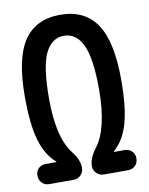

<svg xmlns="http://www.w3.org/2000/svg" viewBox="-84 -801 667 862"><g transform="rotate(-10 250.0 -370.0)"><path d="M118.2 -91.8Q119.1 -91.8 119.1 -93.8L117.2 -95.7Q72.3 -134.8 51.3 -207Q30.3 -279.3 30.3 -405.3Q30.3 -580.1 84.5 -660.2Q138.7 -740.2 250 -740.2Q361.3 -740.2 415.5 -660.2Q469.7 -580.1 469.7 -405.3Q469.7 -279.3 448.7 -207Q427.7 -134.8 382.8 -95.7L380.9 -93.8Q380.9 -91.8 381.8 -91.8H429.7Q449.2 -91.8 462.4 -79.1Q475.6 -66.4 475.6 -46.4Q475.6 -26.4 462.9 -13.2Q450.2 0 429.7 0H318.4Q299.8 0 286.1 -13.7Q272.5 -27.3 272.5 -45.9Q272.5 -82 303.7 -123Q363.3 -200.2 364.3 -377Q364.3 -523.4 335 -584Q305.7 -644.5 250 -644.5Q194.3 -644.5 165 -584Q135.7 -523.4 135.7 -377Q135.7 -200.2 196.3 -123Q228.5 -82 227.5 -45.9Q227.5 -27.3 214.4 -13.7Q201.2 0 181.6 0H70.3Q50.8 0 37.6 -13.2Q24.4 -26.4 24.4 -46.4Q24.4 -66.4 37.1 -79.1Q49.8 -91.8 70.3 -91.8Z"/></g></svg>

Font: Rounded-X Mgen+ 1m medium
Style: Regular
Weight: 500
Designer: [Source Han Sans]
Ryoko NISHIZUKA  (kana & ideographs); Paul D. Hunt (Latin, Greek & Cyrillic); Wenlong ZHANG  (bopomofo
Version: Version 1.059.20150602